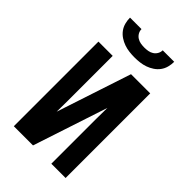

<svg xmlns="http://www.w3.org/2000/svg" viewBox="-262 -982 1075 1075"><g transform="rotate(45 275.0 -445.0)"><path d="M70 0V-670H183V-402Q183 -358 183 -314Q183 -270 182 -227L328 -670H480V0H367V-268Q367 -312 367 -356Q367 -400 368 -443L222 0ZM275 -750Q254 -750 233 -752.5Q212 -755 192 -762Q172 -769 154 -781Q136 -793 123.5 -810Q111 -827 105.5 -848Q100 -869 100 -890H191Q191 -875 198.5 -862Q206 -849 218.5 -841Q231 -833 245.5 -830.5Q260 -828 275 -828Q290 -828 304.5 -830.5Q319 -833 331.5 -841Q344 -849 351.5 -862Q359 -875 359 -890H450Q450 -869 444.5 -848Q439 -827 426.5 -810Q414 -793 396 -781Q378 -769 358 -762Q338 -755 317 -752.5Q296 -750 275 -750Z"/></g></svg>

Font: Lode
Style: Bold
Weight: 700
Monospace: yes
Designer: Belleve Invis
Foundry: Belleve Invis
Version: Version 29.2.0; ttfautohint (v1.8.3)